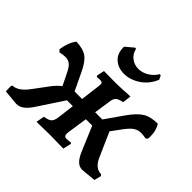

<svg xmlns="http://www.w3.org/2000/svg" viewBox="-187 -938 1155 1155"><g transform="rotate(45 390.0 -360.5)"><path d="M794 -421Q794 -408 793 -401L782 -391Q757 -396 742 -396Q713 -396 692.5 -382Q672 -368 648 -336L598 -268L666 -114Q694 -50 744 -50L752 -41L741 3L646 12Q620 12 601 -6.5Q582 -25 566 -63L500 -219H446L429 -104Q426 -86 426 -76Q426 -63 431.5 -58Q437 -53 449 -53Q461 -53 469.5 -54.5Q478 -56 481 -57L487 -50L475 2L361 0Q311 0 247 2L257 -51Q292 -56 305 -68.5Q318 -81 322 -114L335 -219H285L179 -58Q155 -21 132.5 -4.5Q110 12 84 12L-13 3L-14 -41L-9 -50Q39 -50 88 -118L149 -200Q178 -240 206 -260L167 -339Q152 -370 136 -383.5Q120 -397 93 -397Q74 -397 49 -391L36 -405Q46 -471 76 -509Q137 -507 168.5 -483Q200 -459 228 -398L280 -289H344L359 -408Q361 -424 361 -428Q361 -439 356 -443Q351 -447 339 -447Q329 -447 322 -446Q315 -445 313 -445L308 -453L318 -501L424 -500Q437 -500 481 -502Q490 -503 504.5 -504Q519 -505 539 -505L532 -450Q501 -444 489 -434Q477 -424 473 -403L456 -288H517L596 -401Q639 -462 675.5 -484Q712 -506 771 -506Q794 -472 794 -421ZM351 -733 360 -732Q368 -696 394.5 -676Q421 -656 455 -656Q487 -656 518 -674Q549 -692 569 -725L578 -724L590 -699Q566 -640 516.5 -607Q467 -574 414 -574Q364 -574 331 -604Q298 -634 300 -690Z"/></g></svg>

Font: Alegreya SC
Style: Bold Italic
Weight: 700
Italic angle: -7°
Designer: Juan Pablo del Peral
Foundry: Huerta Tipografica
Version: Version 2.007; ttfautohint (v1.6)